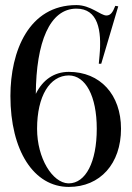

<svg xmlns="http://www.w3.org/2000/svg" viewBox="-20 -728 518 756"><path d="M251 -445C192.6 -445 147.7 -412.9 121 -358.3C122.4 -561.6 175.4 -694 281 -694C366 -694 381 -609 372 -510L369 -477H378.6L445.6 -703L434 -705C424 -679 415 -667 399 -667C376 -667 337 -708 281 -708C93 -708 21 -526 21 -350C21 -135 113 8 251 8C374.5 8 456.5 -83.5 456.5 -221C456.5 -355.5 374.5 -445 251 -445ZM251 -6H248.5C186.5 -8.5 126 -104.5 126 -221C126 -350 176 -430.5 251 -431C317 -430.5 361 -350 361 -221C361 -89 317 -6.5 251 -6Z"/></svg>

Font: Picaflor 36 pt
Style: Regular
Weight: 400
Designer: Ariel Martín Pérez
Foundry: Tunera Type Foundry
Version: Version 1.000;hotconv 1.0.109;makeotfexe 2.5.65596